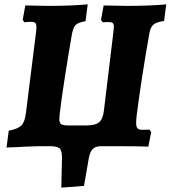

<svg xmlns="http://www.w3.org/2000/svg" viewBox="-20 -670 782 880"><path d="M562 -643Q665 -643 742 -650L732 -574Q697 -569 683 -557Q669 -545 664 -514Q628 -309 607 -146Q604 -121 604 -106Q604 -88 610.5 -81.5Q617 -75 634 -75L665 -76L673 -65L660 2Q606 0 518 0H443Q418 0 405 13Q392 26 387 55L365 182L261 190L264 58Q265 22 254 11Q243 0 207 0H160L99 2Q86 3 64.5 4Q43 5 10 6L20 -71Q62 -79 78 -95Q94 -111 99 -153L145 -521L147 -545Q147 -560 141.5 -565Q136 -570 121 -570Q110 -570 92 -568L84 -579L96 -645Q170 -643 202 -643Q301 -643 382 -650L372 -573Q337 -567 325.5 -554.5Q314 -542 308 -504Q293 -417 276.5 -311.5Q260 -206 253 -142Q252 -135 252 -124Q252 -106 261 -100.5Q270 -95 296 -95H376Q416 -95 433.5 -109Q451 -123 456 -161L500 -525Q502 -543 502 -547Q502 -560 496.5 -564.5Q491 -569 475 -569Q461 -569 451 -568L443 -579L455 -645Q529 -643 562 -643Z"/></svg>

Font: Alegreya SC ExtraBold
Style: Italic
Weight: 800
Italic angle: -7°
Designer: Juan Pablo del Peral
Foundry: Huerta Tipografica
Version: Version 2.007; ttfautohint (v1.6)